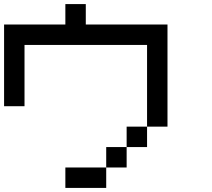

<svg xmlns="http://www.w3.org/2000/svg" viewBox="-20 -920 1040 940"><path d="M0 -400V-800H300V-900H400V-800H800V-300H700V-700H100V-400ZM300 0V-100H500V0ZM500 -100V-200H600V-100ZM600 -200V-300H700V-200Z"/></svg>

Font: Galmuri9 Regular
Style: Regular
Weight: 400
Designer: Lee Minseo (quiple)
Version: Version 2.399;hotconv 1.1.1;makeotfexe 2.6.0 DEVELOPMENT